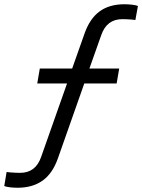

<svg xmlns="http://www.w3.org/2000/svg" viewBox="-59 -694 668 902"><path d="M24 188Q6 188 -11.5 186Q-29 184 -39 180L-28 114Q-22 115 -10 116Q2 117 14.5 117.5Q27 118 35 118Q72 118 96.5 99.5Q121 81 134 44L256 -302H116L128 -372H280L338 -536Q363 -607 409 -640.5Q455 -674 525 -674Q543 -674 561 -672Q579 -670 589 -666L577 -600Q572 -601 560.5 -602Q549 -603 536.5 -603.5Q524 -604 516 -604Q479 -604 454.5 -585.5Q430 -567 417 -530L361 -372H501L489 -302H337L213 50Q188 121 141 154.5Q94 188 24 188Z"/></svg>

Font: Gantari
Style: Italic
Weight: 400
Italic angle: -10°
Designer: Anugrah Pasau
Foundry: Lafontype
Version: Version 1.000; ttfautohint (v1.8.3)